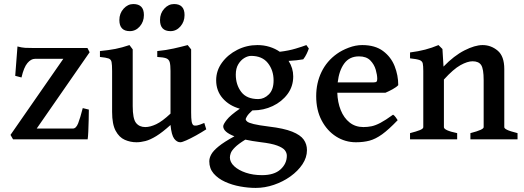

<svg xmlns="http://www.w3.org/2000/svg" viewBox="-20 -693 2606 955"><path d="M44.9 0 32.2 -22 294.9 -400.4H153.8Q134.3 -400.4 116.5 -379.4Q98.6 -358.4 86.9 -307.6L55.7 -315.9L66.9 -461.9Q88.4 -456.1 105 -455.1Q121.6 -454.1 152.8 -454.1H415L425.8 -433.1L162.6 -53.7H342.8Q358.4 -53.7 368.7 -79.6Q378.9 -105.5 391.6 -155.3L421.9 -147.9Q421.9 -127.4 421.1 -96.9Q420.4 -66.4 419.2 -39.1Q418 -11.7 416 0Z M658.7 14.6Q628.4 14.6 600.6 2.4Q572.8 -9.8 555.2 -42.5Q537.6 -75.2 537.6 -136.2V-339.8Q537.6 -371.1 534.9 -384.5Q532.2 -397.9 519.8 -402.3Q507.3 -406.7 477.1 -409.7V-439Q521.5 -443.4 554 -449.7Q586.4 -456.1 624 -468.8L640.1 -447.3V-165.5Q640.1 -102.5 656.5 -81.8Q672.9 -61 702.6 -61Q727.1 -61 757.1 -75.2Q787.1 -89.4 828.1 -127.9V-339.8Q828.1 -369.1 824.2 -383.5Q820.3 -397.9 806.4 -403.1Q792.5 -408.2 762.2 -409.7V-439Q806.6 -443.4 843.8 -451.7Q880.9 -460 913.6 -468.8L930.7 -447.3V-133.8Q930.7 -104 933.1 -89.6Q935.5 -75.2 941.9 -70.3Q947.8 -66.9 959.5 -68.8Q971.2 -70.8 996.1 -81.5L1005.9 -49.8Q981.9 -34.2 955.1 -19.3Q928.2 -4.4 906.7 5.1Q885.3 14.6 877 14.6Q859.9 14.6 846.4 -3.2Q833 -21 828.1 -71.3Q787.6 -34.7 757.3 -16.1Q727.1 2.4 703.4 8.5Q679.7 14.6 658.7 14.6ZM828.1 -538.1Q775.9 -538.1 775.9 -593.3Q775.9 -626.5 796.9 -649.7Q817.9 -672.9 845.7 -672.9Q897.9 -672.9 897.9 -618.2Q897.9 -585 877.4 -561.5Q856.9 -538.1 828.1 -538.1ZM626 -538.1Q573.7 -538.1 573.7 -593.3Q573.7 -626.5 594.7 -649.7Q615.7 -672.9 643.1 -672.9Q695.8 -672.9 695.8 -618.2Q695.8 -585 675.3 -561.5Q654.8 -538.1 626 -538.1Z M1251.5 241.7Q1214.8 241.7 1174.6 234.4Q1134.3 227.1 1099.4 211.2Q1064.5 195.3 1042.7 170.2Q1021 145 1021 109.4Q1021 92.8 1030.8 75Q1040.5 57.1 1067.4 35.2Q1094.2 13.2 1146 -15.1Q1090.3 -36.6 1090.3 -64.9Q1090.3 -74.7 1107.9 -97.2Q1125.5 -119.6 1172.9 -152.3Q1120.1 -167 1087.6 -204.1Q1055.2 -241.2 1055.2 -293.9Q1055.2 -341.8 1084.2 -381.6Q1113.3 -421.4 1160.2 -445.1Q1207 -468.8 1260.3 -468.8Q1292.5 -468.8 1320.8 -460Q1349.1 -451.2 1371.6 -435.5Q1416.5 -440.9 1450.4 -451.2Q1484.4 -461.4 1503.9 -468.8L1516.1 -451.7Q1512.2 -439.9 1505.1 -425Q1498 -410.2 1488.3 -397.9Q1471.7 -395 1454.1 -393.1Q1436.5 -391.1 1415.5 -390.1Q1438.5 -354 1438.5 -313Q1438.5 -263.2 1410.2 -225.1Q1381.8 -187 1336.4 -165.5Q1291 -144 1239.3 -144H1235.4Q1215.3 -126 1208.7 -114.7Q1202.1 -103.5 1202.1 -100.6Q1202.1 -94.2 1209.7 -88.1Q1217.3 -82 1241.9 -75.9Q1266.6 -69.8 1317.4 -63.5Q1392.1 -54.7 1433.3 -38.1Q1474.6 -21.5 1490.7 1.5Q1506.8 24.4 1506.8 53.7Q1506.8 90.3 1484.4 124Q1461.9 157.7 1424.8 184.3Q1387.7 210.9 1342.5 226.3Q1297.4 241.7 1251.5 241.7ZM1264.6 -200.2Q1293.5 -200.2 1317.1 -223.4Q1340.8 -246.6 1340.8 -293Q1340.8 -343.3 1312.5 -379.2Q1284.2 -415 1229 -415Q1212.9 -415 1195.3 -404.5Q1177.7 -394 1165.3 -373.5Q1152.8 -353 1152.8 -321.8Q1152.8 -271.5 1179.9 -235.8Q1207 -200.2 1264.6 -200.2ZM1283.2 178.2Q1343.8 178.2 1375.2 149.7Q1406.7 121.1 1406.7 81.5Q1406.7 66.9 1396.7 54.2Q1386.7 41.5 1358.6 31Q1330.6 20.5 1276.4 14.2Q1254.9 11.7 1235.8 8.3Q1216.8 4.9 1200.2 1.5Q1165 23.4 1148.7 39.8Q1132.3 56.2 1127.9 68.4Q1123.5 80.6 1123.5 90.3Q1123.5 113.8 1145 133.8Q1166.5 153.8 1202.6 166Q1238.8 178.2 1283.2 178.2Z M1750.5 14.6Q1696.8 14.6 1651.9 -13.9Q1606.9 -42.5 1579.8 -94Q1552.7 -145.5 1552.7 -214.4Q1552.7 -280.3 1579.1 -335Q1605.5 -389.6 1655.8 -425.3Q1680.2 -442.9 1714.4 -455.8Q1748.5 -468.8 1781.7 -468.8Q1845.7 -468.8 1885.3 -439.2Q1924.8 -409.7 1942.9 -364Q1960.9 -318.4 1960.9 -269.5Q1952.1 -259.8 1932.6 -249Q1913.1 -238.3 1897.5 -231.9H1657.7Q1659.2 -184.1 1674.8 -145.3Q1690.4 -106.4 1719 -83.7Q1747.6 -61 1787.6 -61Q1808.1 -61 1827.6 -64.9Q1847.2 -68.8 1872.3 -82Q1897.5 -95.2 1935.1 -122.6Q1941.4 -119.1 1948.7 -109.1Q1956.1 -99.1 1958 -95.2Q1913.6 -48.8 1880.9 -25.1Q1848.1 -1.5 1817.9 6.6Q1787.6 14.6 1750.5 14.6ZM1659.7 -283.2H1837.9Q1849.1 -283.2 1852.8 -286.9Q1856.4 -290.5 1856.4 -300.8Q1856.4 -319.8 1848.9 -346.2Q1841.3 -372.6 1821.8 -392.6Q1802.2 -412.6 1765.6 -412.6Q1718.3 -412.6 1692.4 -377.4Q1666.5 -342.3 1659.7 -283.2Z M2019.5 0V-30.8Q2051.8 -39.1 2068.6 -45.9Q2085.4 -52.7 2085.4 -60.5V-339.8Q2085.4 -365.2 2082.8 -377.4Q2080.1 -389.6 2066.4 -394.5Q2052.7 -399.4 2019.5 -402.8V-432.1Q2061.5 -437.5 2095 -446.3Q2128.4 -455.1 2161.1 -468.8L2180.7 -449.2L2186 -361.8Q2238.3 -416 2290.3 -442.4Q2342.3 -468.8 2380.4 -468.8Q2422.4 -468.8 2455.3 -441.2Q2488.3 -413.6 2488.3 -349.6V-60.5Q2488.3 -54.2 2502 -47.4Q2515.6 -40.5 2554.2 -30.8V0H2319.8V-30.8Q2355 -40 2370.4 -47.1Q2385.7 -54.2 2385.7 -60.5V-294.4Q2385.7 -350.1 2373.5 -369.1Q2361.3 -388.2 2330.6 -388.2Q2305.2 -388.2 2270.3 -368.9Q2235.4 -349.6 2188 -297.4V-60.5Q2188 -44.4 2253.9 -30.8V0Z"/></svg>

Font: David Libre Medium
Style: Regular
Weight: 500
Designer: Ismar David, J. Victor Gaultney, Annie Olsen and Meir Sadan
Foundry: Monotype Imaging Inc. & SIL International
Version: Version 1.100; ttfautohint (v1.8.4.7-5d5b)